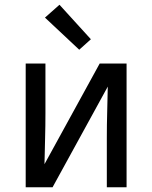

<svg xmlns="http://www.w3.org/2000/svg" viewBox="-20 -787 640 807"><path d="M88 0V-520H171V-312Q171 -258 169.5 -204.5Q168 -151 167 -97L399 -520H512V0H429V-208Q429 -262 430.5 -315.5Q432 -369 433 -423L201 0ZM313 -578 169 -713 230 -767 362 -622Z"/></svg>

Font: R Plex Mono
Style: Regular
Weight: 400
Monospace: yes
Designer: Belleve Invis
Foundry: Belleve Invis
Version: Version 31.8.0